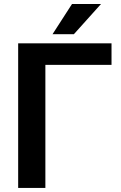

<svg xmlns="http://www.w3.org/2000/svg" viewBox="-20 -924 597 944"><path d="M528.3 -710.9V-605H203.1V0H69.3V-710.9ZM238.3 -755.9 334 -904.3H476.6L343.3 -755.9Z"/></svg>

Font: Roboto SemiBold
Style: Regular
Weight: 600
Designer: Christian Robertson
Foundry: Google
Version: Version 3.009; 2024